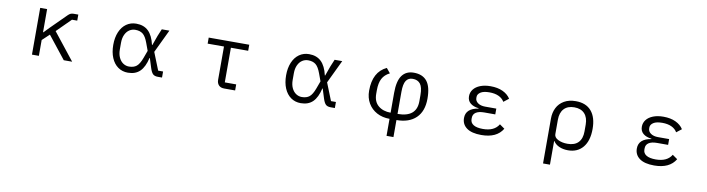

<svg xmlns="http://www.w3.org/2000/svg" viewBox="-29 -1266 8057 2188"><g transform="rotate(10 4000.0 -172.0)"><path d="M309 0V-541H389V-273H393L454 -336L631 -512Q647 -528 661.5 -534.5Q676 -541 697 -541H750V-471H689L528 -311L774 0H677L471 -260L389 -183V0Z M1202 -271Q1202 -356 1229 -420Q1256 -484 1305.5 -519Q1355 -554 1420 -554Q1507 -554 1560 -503Q1613 -452 1637 -346H1641L1682 -460L1716 -541H1804L1676 -273L1757 -70H1814V0H1766Q1727 0 1708 -18.5Q1689 -37 1674 -84L1639 -195H1635Q1611 -89 1559.5 -38Q1508 13 1420 13Q1355 13 1305.5 -22Q1256 -57 1229 -121.5Q1202 -186 1202 -271ZM1568 -184 1600 -271 1568 -358Q1542 -430 1508.5 -456.5Q1475 -483 1420 -483Q1384 -483 1353 -463Q1322 -443 1303.5 -403.5Q1285 -364 1285 -309V-233Q1285 -178 1303.5 -138.5Q1322 -99 1353 -78.5Q1384 -58 1420 -58Q1475 -58 1508 -84.5Q1541 -111 1568 -184Z M2533 0Q2492 0 2470 -23.5Q2448 -47 2448 -86V-471H2259V-541H2728V-471H2528V-70H2660V0Z M3202 -271Q3202 -356 3229 -420Q3256 -484 3305.5 -519Q3355 -554 3420 -554Q3507 -554 3560 -503Q3613 -452 3637 -346H3641L3682 -460L3716 -541H3804L3676 -273L3757 -70H3814V0H3766Q3727 0 3708 -18.5Q3689 -37 3674 -84L3639 -195H3635Q3611 -89 3559.5 -38Q3508 13 3420 13Q3355 13 3305.5 -22Q3256 -57 3229 -121.5Q3202 -186 3202 -271ZM3568 -184 3600 -271 3568 -358Q3542 -430 3508.5 -456.5Q3475 -483 3420 -483Q3384 -483 3353 -463Q3322 -443 3303.5 -403.5Q3285 -364 3285 -309V-233Q3285 -178 3303.5 -138.5Q3322 -99 3353 -78.5Q3384 -58 3420 -58Q3475 -58 3508 -84.5Q3541 -111 3568 -184Z M4449 13Q4366 13 4301.5 -21.5Q4237 -56 4200.5 -118.5Q4164 -181 4164 -263Q4164 -481 4318 -553L4363 -498Q4304 -469 4277 -418Q4250 -367 4250 -283V-242Q4250 -151 4305.5 -104.5Q4361 -58 4449 -58V-288Q4449 -425 4495.5 -489Q4542 -553 4631 -553Q4733 -553 4784 -489.5Q4835 -426 4835 -288Q4835 -142 4754.5 -64.5Q4674 13 4529 13V210H4449ZM4529 -58Q4749 -58 4749 -243V-314Q4749 -405 4719 -443.5Q4689 -482 4631 -482Q4580 -482 4554.5 -443Q4529 -404 4529 -313Z M5283 -144Q5283 -255 5428 -278V-282Q5366 -289 5331 -318.5Q5296 -348 5296 -398Q5296 -443 5323 -478Q5350 -513 5400.5 -533Q5451 -553 5520 -553Q5602 -553 5661 -525.5Q5720 -498 5751 -449L5692 -403Q5670 -441 5626 -461.5Q5582 -482 5519 -482Q5450 -482 5416 -459.5Q5382 -437 5382 -405V-393Q5382 -358 5414 -335.5Q5446 -313 5499 -313H5627V-246H5499Q5436 -246 5403 -224Q5370 -202 5370 -160V-146Q5370 -104 5407 -81Q5444 -58 5516 -58Q5648 -58 5699 -144L5757 -103Q5688 13 5510 13Q5398 13 5340.5 -29Q5283 -71 5283 -144Z M6260 -310Q6260 -379 6288 -434.5Q6316 -490 6371.5 -522Q6427 -554 6506 -554Q6624 -554 6686 -481.5Q6748 -409 6748 -275Q6748 -138 6685.5 -62.5Q6623 13 6513 13Q6455 13 6410.5 -7Q6366 -27 6344 -63H6340V210H6260ZM6662 -231V-310Q6662 -392 6620 -437Q6578 -482 6501 -482Q6424 -482 6382 -437Q6340 -392 6340 -309V-143Q6340 -105 6385.5 -82Q6431 -59 6494 -59Q6577 -59 6619.5 -103.5Q6662 -148 6662 -231Z M7283 -144Q7283 -255 7428 -278V-282Q7366 -289 7331 -318.5Q7296 -348 7296 -398Q7296 -443 7323 -478Q7350 -513 7400.5 -533Q7451 -553 7520 -553Q7602 -553 7661 -525.5Q7720 -498 7751 -449L7692 -403Q7670 -441 7626 -461.5Q7582 -482 7519 -482Q7450 -482 7416 -459.5Q7382 -437 7382 -405V-393Q7382 -358 7414 -335.5Q7446 -313 7499 -313H7627V-246H7499Q7436 -246 7403 -224Q7370 -202 7370 -160V-146Q7370 -104 7407 -81Q7444 -58 7516 -58Q7648 -58 7699 -144L7757 -103Q7688 13 7510 13Q7398 13 7340.5 -29Q7283 -71 7283 -144Z"/></g></svg>

Font: IBM Plex Sans JP
Style: Regular
Weight: 400
Designer: Mike Abbink; Paul van der Laan; Pieter van Rosmalen; Wujin Sim; Yejin Wi; Jinhee Kim; Boomi Park; Yona Kim; Kichan Ma
Foundry: Sandoll Inc.
Version: Version 1.001